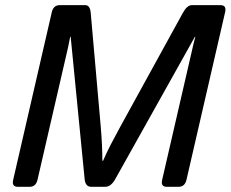

<svg xmlns="http://www.w3.org/2000/svg" viewBox="-20 -720 889 740"><path d="M48.8 0Q24.4 0 30.8 -26.9L179.7 -673.3Q186 -700.2 210.4 -700.2H308.6Q327.1 -700.2 329.6 -670.9L368.2 -232.9Q371.6 -192.9 373 -161.4Q374.5 -129.9 374.5 -100.6H377.4Q390.6 -131.3 406.2 -161.6Q421.9 -191.9 444.3 -232.9L685.1 -670.9Q701.2 -700.2 719.7 -700.2H829.6Q854 -700.2 847.7 -673.3L698.7 -26.9Q692.4 0 668 0H623Q598.6 0 605 -26.9L723.1 -539.1Q728 -561 732.9 -578.1H731L424.3 -29.8Q407.7 0 385.3 0H331.5Q309.1 0 306.2 -29.8L252.4 -578.1H250.5Q246.6 -556.6 242.7 -539.1L124.5 -26.9Q118.2 0 93.8 0Z"/></svg>

Font: Istok Web
Style: Italic
Weight: 400
Italic angle: -13°
Designer: Andrey V. Panov
Foundry: Andrey V. Panov
Version: Version 1.0.2g